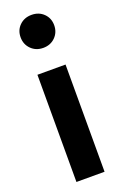

<svg xmlns="http://www.w3.org/2000/svg" viewBox="-155 -846 566 892"><g transform="rotate(-20 128.0 -400.5)"><path d="M211 -720Q211 -685 187.5 -661.5Q164 -638 128 -638Q92 -638 68.5 -661.5Q45 -685 45 -720Q45 -755 68.5 -778Q92 -801 128 -801Q164 -801 187.5 -778Q211 -755 211 -720ZM198 0H59V-530H198Z"/></g></svg>

Font: Fira Sans Condensed SemiBold
Style: Regular
Weight: 600
Width: 3
Designer: bBox Type GmbH & Carrois Corporate GbR & Edenspiekermann AG
Foundry: bBox Type GmbH & Carrois Corporate GbR & Edenspiekermann AG
Version: Version 4.301